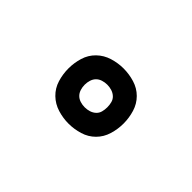

<svg xmlns="http://www.w3.org/2000/svg" viewBox="-38 -945 576 576"><g transform="rotate(-45 250.0 -657.0)"><path d="M250 -540Q226 -540 203 -547Q180 -554 163.5 -570.5Q147 -587 140 -610Q133 -633 133 -657Q133 -680 140 -703Q147 -726 163.5 -743Q180 -760 203 -767Q226 -774 250 -774Q274 -774 297 -767Q320 -760 336.5 -743Q353 -726 360 -703Q367 -680 367 -657Q367 -633 360 -610Q353 -587 336.5 -570.5Q320 -554 297 -547Q274 -540 250 -540ZM250 -609Q260 -609 269.5 -611.5Q279 -614 285.5 -621Q292 -628 295 -637.5Q298 -647 298 -657Q298 -667 295 -676.5Q292 -686 285.5 -692.5Q279 -699 269.5 -702Q260 -705 250 -705Q240 -705 230.5 -702Q221 -699 214.5 -692.5Q208 -686 205 -676.5Q202 -667 202 -657Q202 -647 205 -637.5Q208 -628 214.5 -621Q221 -614 230.5 -611.5Q240 -609 250 -609Z"/></g></svg>

Font: Iosevka Fuck
Style: Regular
Weight: 400
Monospace: yes
Designer: Belleve Invis
Foundry: Belleve Invis
Version: Version 28.0.7; ttfautohint (v1.8.3)